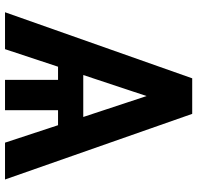

<svg xmlns="http://www.w3.org/2000/svg" viewBox="-30 -736 767 746"><g transform="rotate(90 353.0 -363.5)"><path d="M534.8 0H677.9L422.9 -727.3H284.8L28.1 0H171.5L239.7 -206H290.8V0H408.7V-206H467ZM272 -304 353.7 -550.1 435 -304Z"/></g></svg>

Font: Margiela Sans Semi Bold
Style: Regular
Weight: 600
Designer: Stefan Endress, Andreas Faust
Version: Version 1.100;FEAKit 1.0